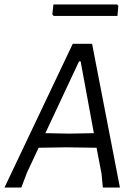

<svg xmlns="http://www.w3.org/2000/svg" viewBox="-34 -835 602 855"><path d="M488 -815 493 -809 489 -764H205L199 -771L204 -815ZM376 -640 500 0H424L418 -62L396 -177L261 -179L138 -177L86 -66L61 0H-14L290 -640ZM318 -562 168 -242 274 -240 384 -242 325 -562Z"/></svg>

Font: Alegreya Sans
Style: Italic
Weight: 400
Italic angle: -7°
Designer: Juan Pablo del Peral
Foundry: Huerta Tipografica
Version: Version 2.007